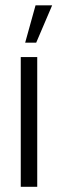

<svg xmlns="http://www.w3.org/2000/svg" viewBox="-20 -720 224 740"><path d="M60 -500H123.5V0H60ZM77 -555.5 117 -699.5H181L119.5 -555.5Z"/></svg>

Font: Urbanist Light
Style: Regular
Weight: 300
Designer: Corey Hu
Foundry: Corey Hu
Version: Version 1.330; ttfautohint (v1.8.4.7-5d5b)